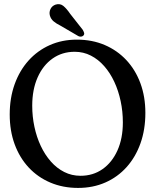

<svg xmlns="http://www.w3.org/2000/svg" viewBox="-20 -902 758 933"><path d="M353.4 -709.4Q427.9 -709.4 488.9 -683.3Q549.9 -657.2 594.3 -609.6Q638.6 -562 662.5 -496.9Q686.4 -431.8 686.4 -353.5Q686.4 -272.6 662.7 -205.7Q638.9 -138.7 595.4 -90.2Q551.8 -41.6 491.9 -15.2Q431.9 11.2 359.4 11.2Q285.8 11.2 224.8 -14.7Q163.8 -40.5 119.5 -88Q75.3 -135.5 51.2 -201Q27.2 -266.4 27.2 -345.6Q27.2 -425.7 51.1 -492.5Q75.1 -559.2 118.7 -607.8Q162.3 -656.3 222.1 -682.9Q281.8 -709.4 353.4 -709.4ZM577 -307.3Q577 -360.3 566.3 -410.5Q555.7 -460.8 535.5 -504.3Q515.3 -547.8 486.5 -580.5Q457.8 -613.3 421.6 -631.8Q385.4 -650.4 342.8 -650.4Q282 -650.4 235.5 -617.6Q188.9 -584.8 162.8 -525.8Q136.6 -466.8 136.6 -388.2Q136.6 -335.5 147.3 -285.7Q157.9 -235.9 178.1 -192.9Q198.3 -149.8 227.1 -117.2Q255.8 -84.6 292.2 -66.2Q328.5 -47.8 371.4 -47.8Q432.2 -47.8 478.4 -80.3Q524.7 -112.8 550.8 -171.1Q577 -229.5 577 -307.3ZM321.3 -834.4 382.2 -757Q386.2 -750.1 388.5 -743.1Q390.7 -736.1 386 -730Q381.6 -725 374.5 -724.1Q367.4 -723.3 361 -726.4L274.7 -776.8Q253.2 -787.4 240.2 -798.5Q227.2 -809.7 222.5 -826.2Q217.9 -842.8 225.5 -858.4Q233.1 -873.9 250.6 -879.8Q272 -886.2 288.2 -872.9Q304.3 -859.5 321.3 -834.4Z"/></svg>

Font: Fraunces 144pt S100 Black
Style: Regular
Weight: 900
Version: Version 1.000